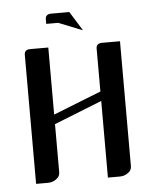

<svg xmlns="http://www.w3.org/2000/svg" viewBox="-45 -585 497 624"><g transform="rotate(-5 204.0 -273.5)"><path d="M126 -515.1V-529.8Q126 -546.9 145 -546.9H204.1L243.2 -483.9L165 -515.1ZM47.9 0V-420.9Q47.9 -438 66.9 -438H126V-219.2L282.2 -280.8V-420.9Q282.2 -438 301.8 -438H359.9V-30.8Q359.9 -16.6 348.1 -8.8Q336.4 0 320.8 0H282.2V-250L126 -188V-30.8Q126 -17.1 113.8 -8.8Q102.1 0 86.9 0Z"/></g></svg>

Font: Hhenum
Style: Regular
Weight: 400
Designer: T. Christopher White
Version: Version 1.0